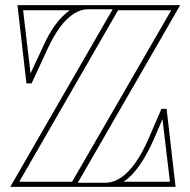

<svg xmlns="http://www.w3.org/2000/svg" viewBox="-20 -728 742 748"><path d="M20 0 419 -692H323Q295 -692 267.5 -674.5Q240 -657 214.5 -623Q189 -589 165 -537L103 -403H83L48 -708H682L283 -16H389Q421 -16 450.5 -35.5Q480 -55 508 -94.5Q536 -134 561 -193L609 -304H629L664 0ZM99 -442 147 -545Q170 -597 196.5 -632.5Q223 -668 252 -688H70ZM55 -20H261L647 -688H440ZM462 -20H642L613 -264L579 -185Q552 -124 523 -83Q494 -42 462 -20Z"/></svg>

Font: Kalnia Glaze Thin
Style: Bold
Weight: 700
Version: Version 1.110